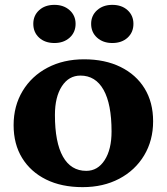

<svg xmlns="http://www.w3.org/2000/svg" viewBox="-20 -755 686 790"><path d="M320 15Q233 15 169.5 -16.5Q106 -48 71 -105Q36 -162 36 -240Q36 -319 73 -380.5Q110 -442 175.5 -476.5Q241 -511 326 -511Q412 -511 476 -479.5Q540 -448 575 -391Q610 -334 610 -256Q610 -177 573 -115.5Q536 -54 470.5 -19.5Q405 15 320 15ZM335 -52Q382 -52 410.5 -96Q439 -140 439 -214Q439 -327 406 -385.5Q373 -444 311 -444Q263 -444 234.5 -400Q206 -356 206 -282Q206 -169 239 -110.5Q272 -52 335 -52ZM204 -578Q165 -578 141 -600Q117 -622 117 -657Q117 -691 141 -713Q165 -735 204 -735Q242 -735 266.5 -713Q291 -691 291 -657Q291 -622 266.5 -600Q242 -578 204 -578ZM442 -578Q404 -578 379.5 -600Q355 -622 355 -657Q355 -691 379.5 -713Q404 -735 442 -735Q481 -735 505 -713Q529 -691 529 -657Q529 -622 505 -600Q481 -578 442 -578Z"/></svg>

Font: Platypi
Style: Bold
Weight: 700
Designer: David Sargent
Foundry: Bolt Cutter Type
Version: Version 1.200; ttfautohint (v1.8.4.7-5d5b)